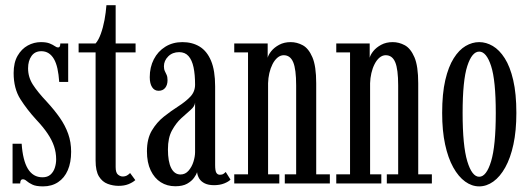

<svg xmlns="http://www.w3.org/2000/svg" viewBox="-20 -686 1980 718"><path d="M141 11Q114.5 11 100.8 4.2Q87 -2.5 79.8 -9Q72.5 -15.5 66 -15.5Q60 -15.5 57.8 -11.2Q55.5 -7 55.5 0H27V-148.5H61Q63 -118 68.8 -94.5Q74.5 -71 84 -55.2Q93.5 -39.5 107.2 -31.2Q121 -23 139 -23Q157.5 -23 168.8 -33Q180 -43 185 -58.5Q190 -74 190 -90Q190 -115.5 182.2 -138.8Q174.5 -162 158.2 -186.2Q142 -210.5 116 -238Q81.5 -275.5 56.2 -315.2Q31 -355 31 -413Q31 -452 45.8 -477.5Q60.5 -503 83.8 -515.8Q107 -528.5 133 -528.5Q153.5 -528.5 165.8 -523.5Q178 -518.5 185 -513.5Q192 -508.5 197 -508.5Q201.5 -508.5 203.5 -512Q205.5 -515.5 205.5 -523.5H235V-379.5H201.5Q199.5 -408 194.8 -429.5Q190 -451 181.8 -465.2Q173.5 -479.5 161.8 -487Q150 -494.5 134.5 -494.5Q110.5 -494.5 97.8 -476.5Q85 -458.5 85 -430.5Q85 -397.5 103 -369.5Q121 -341.5 155.5 -305Q183.5 -274.5 203.8 -245.5Q224 -216.5 235 -185.5Q246 -154.5 246 -118.5Q246 -78.5 233.5 -49.5Q221 -20.5 197.2 -4.8Q173.5 11 141 11Z M423.5 9Q402.5 9 382.5 1.5Q362.5 -6 350 -26.2Q337.5 -46.5 337.5 -85.5V-490H274V-523.5H337.5Q348.5 -536 357 -559.5Q365.5 -583 370.8 -611.2Q376 -639.5 378 -666.5H412.5V-523.5H487V-490H412.5V-61Q412.5 -40 421.2 -33Q430 -26 438.5 -26Q448.5 -26 455.5 -30.2Q462.5 -34.5 466.5 -39L486 -12.5Q476 -3.5 460.2 2.8Q444.5 9 423.5 9Z M635.5 10.5Q605 10.5 581.2 -4.5Q557.5 -19.5 543.5 -48.8Q529.5 -78 529.5 -120.5Q529.5 -167 547.8 -197.8Q566 -228.5 592.8 -249.8Q619.5 -271 646.5 -288.2Q673.5 -305.5 691.5 -324.2Q709.5 -343 709.5 -369.5Q709.5 -407 703.8 -434.2Q698 -461.5 685 -476.2Q672 -491 650 -491Q625 -491 609 -475Q593 -459 593 -438Q593 -427 596.5 -420Q600 -413 603.2 -405.8Q606.5 -398.5 606.5 -386Q606.5 -368.5 597.8 -357.5Q589 -346.5 573 -346.5Q557.5 -346.5 548.8 -360Q540 -373.5 540 -397.5Q540 -434.5 555.2 -464.2Q570.5 -494 598.2 -511.2Q626 -528.5 662 -528.5Q699 -528.5 726.5 -511.8Q754 -495 769.2 -458.8Q784.5 -422.5 784.5 -363V-69Q784.5 -47.5 789 -40Q793.5 -32.5 802.5 -32.5Q811 -32.5 816.2 -36.2Q821.5 -40 824 -43L842 -14.5Q835.5 -7 818.8 -0.2Q802 6.5 780.5 6.5Q759.5 6.5 745.8 -0.2Q732 -7 725.2 -18Q718.5 -29 717 -42Q714.5 -33.5 705.5 -21Q696.5 -8.5 679.8 1Q663 10.5 635.5 10.5ZM655 -33.5Q673 -33.5 685.2 -47.8Q697.5 -62 703.5 -81.5Q709.5 -101 709.5 -117V-302.5Q708.5 -288.5 692.8 -275Q677 -261.5 657.5 -243.5Q638 -225.5 623 -198Q608 -170.5 608 -127.5Q608 -81.5 620.2 -57.5Q632.5 -33.5 655 -33.5Z M856 0V-34H907.5V-490H856V-523.5H981V-470Q983.5 -481 994.5 -494.8Q1005.5 -508.5 1024 -518.5Q1042.5 -528.5 1067 -528.5Q1090.5 -528.5 1112.2 -516.8Q1134 -505 1148.2 -472Q1162.5 -439 1162.5 -374.5V-34H1213.5V0H1045V-34H1087.5V-366.5Q1087.5 -427 1076.5 -453.2Q1065.5 -479.5 1041 -479.5Q1028.5 -479.5 1017.8 -470.5Q1007 -461.5 999.2 -446.2Q991.5 -431 987.2 -412.5Q983 -394 982.5 -375V-34H1024.5V0Z M1237.5 0V-34H1289V-490H1237.5V-523.5H1362.5V-470Q1365 -481 1376 -494.8Q1387 -508.5 1405.5 -518.5Q1424 -528.5 1448.5 -528.5Q1472 -528.5 1493.8 -516.8Q1515.5 -505 1529.8 -472Q1544 -439 1544 -374.5V-34H1595V0H1426.5V-34H1469V-366.5Q1469 -427 1458 -453.2Q1447 -479.5 1422.5 -479.5Q1410 -479.5 1399.2 -470.5Q1388.5 -461.5 1380.8 -446.2Q1373 -431 1368.8 -412.5Q1364.5 -394 1364 -375V-34H1406V0Z M1772 11Q1744.5 11 1719.5 -7Q1694.5 -25 1675 -60Q1655.5 -95 1644.5 -146Q1633.5 -197 1633.5 -263.5Q1633.5 -336 1645.2 -386.5Q1657 -437 1676.8 -468.2Q1696.5 -499.5 1721.2 -514Q1746 -528.5 1772 -528.5Q1798 -528.5 1822.8 -514Q1847.5 -499.5 1867.5 -468.2Q1887.5 -437 1899.2 -386.5Q1911 -336 1911 -263.5Q1911 -197 1900 -146Q1889 -95 1869.5 -60Q1850 -25 1824.8 -7Q1799.5 11 1772 11ZM1772 -25Q1799 -25 1816.5 -82.8Q1834 -140.5 1834 -263.5Q1834 -385.5 1816.5 -439.2Q1799 -493 1772 -493Q1745 -493 1727.5 -439.2Q1710 -385.5 1710 -263.5Q1710 -140.5 1727.5 -82.8Q1745 -25 1772 -25Z"/></svg>

Font: Imbue Thin 10pt
Style: Regular
Weight: 400
Version: Version 1.102